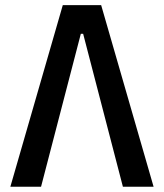

<svg xmlns="http://www.w3.org/2000/svg" viewBox="-20 -713 626 733"><path d="M19.5 0 219.7 -693.4H366.2L566.4 0H449.2L297.4 -584H288.6L136.7 0Z"/></svg>

Font: Cascadia Mono Medium
Style: Regular
Weight: 500
Monospace: yes
Designer: Aaron Bell
Foundry: Saja Typeworks
Version: Version 2407.024